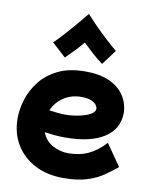

<svg xmlns="http://www.w3.org/2000/svg" viewBox="-102 -962 892 1117"><g transform="rotate(10 344.0 -403.0)"><path d="M350 80Q254 80 181.5 42.5Q109 5 68.5 -62Q28 -129 28 -217Q28 -270 46 -328.5Q64 -387 104 -438Q144 -489 209.5 -521Q275 -553 369 -553Q437 -553 483.5 -538Q530 -523 559.5 -499Q589 -475 604.5 -448Q620 -421 625.5 -396.5Q631 -372 631 -356Q631 -259 549.5 -206.5Q468 -154 319 -154Q285 -154 254.5 -157Q224 -160 198 -164Q217 -114 261 -90.5Q305 -67 352 -67Q420 -67 472 -91.5Q524 -116 570 -167L659 -39Q627 -13 587.5 15Q548 43 491 61.5Q434 80 350 80ZM372 -403Q313 -403 268 -373Q223 -343 202 -294Q227 -290 251.5 -287.5Q276 -285 300 -285Q322 -285 350.5 -289Q379 -293 406.5 -301Q434 -309 452 -321.5Q470 -334 470 -351Q470 -359 462 -371Q454 -383 433 -393Q412 -403 372 -403ZM155 -687Q174 -705 198.5 -731.5Q223 -758 248 -786.5Q273 -815 294.5 -841.5Q316 -868 331 -886Q357 -858 389.5 -824.5Q422 -791 457 -759Q492 -727 523 -701L457 -613Q424 -637 396 -662.5Q368 -688 337 -718Q311 -687 288.5 -663.5Q266 -640 237 -612Q235 -614 222.5 -625.5Q210 -637 194 -651.5Q178 -666 166.5 -676.5Q155 -687 155 -687Z"/></g></svg>

Font: KN Bobohei
Style: Bold
Weight: 700
Designer: Kingnam Type Foundry
Version: Version 1.710;March 18, 2023